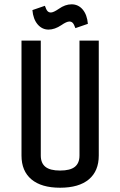

<svg xmlns="http://www.w3.org/2000/svg" viewBox="-20 -859 560 894"><path d="M259.8 15.1Q172.9 15.1 126.5 -23.7Q80.1 -62.5 80.1 -134.8V-669.9H169.9V-134.8Q169.9 -99.6 191.4 -82.3Q212.9 -64.9 259.8 -64.9Q307.1 -64.9 328.6 -82.3Q350.1 -99.6 350.1 -134.8V-669.9H439.9V-134.8Q439.9 -62.5 393.6 -23.7Q347.2 15.1 259.8 15.1ZM389.2 -748 331.1 -728Q324.7 -746.1 318.6 -752.4Q312.5 -758.8 303.2 -758.8Q290 -758.8 266.1 -742.2Q234.9 -721.2 206.1 -721.2Q175.8 -721.2 155 -745.8Q134.3 -770.5 130.9 -812L189 -832Q195.3 -813.5 201.4 -807.1Q207.5 -800.8 216.8 -800.8Q229 -800.8 253.9 -817.9Q283.7 -838.9 313 -838.9Q344.7 -838.9 365.2 -814.5Q385.7 -790 389.2 -748Z"/></svg>

Font: Unica One
Style: Bold
Weight: 400
Designer: Eduardo Rodriguez Tunni
Foundry: Eduardo Rodriguez Tunni
Version: Version 1.001